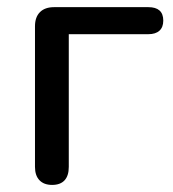

<svg xmlns="http://www.w3.org/2000/svg" viewBox="-20 -507 481 534"><path d="M77.3 -42.8V-433.9Q77.3 -459.5 91.2 -473.3Q105 -487.1 130.5 -487.1H392.6Q413.3 -487.1 423.7 -477.8Q434.1 -468.4 434.1 -449.7Q434.1 -431.3 423.4 -421.6Q412.7 -411.9 392.6 -411.9H171.3V-42.8Q171.3 -18.3 159.6 -5.5Q147.8 7.3 125 7.3Q102.1 7.3 89.7 -5.8Q77.3 -18.8 77.3 -42.8Z"/></svg>

Font: SN Pro Thin
Style: Regular
Weight: 200
Designer: Tobias Whetton
Foundry: Supernotes
Version: Version 1.003;Glyphs 3.3 (3324)